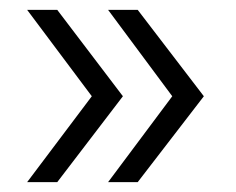

<svg xmlns="http://www.w3.org/2000/svg" viewBox="-20 -437 478 389"><path d="M35 -68 166 -242 35 -417H96L229 -242L96 -68ZM199 -68 329 -242 199 -417H259L393 -242L259 -68Z"/></svg>

Font: Montserrat Ace
Style: Regular
Weight: 400
Designer: Julieta Ulanovsky
Foundry: Julieta Ulanovsky
Version: Version 1